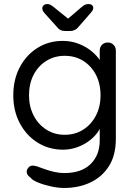

<svg xmlns="http://www.w3.org/2000/svg" viewBox="-20 -733 669 953"><path d="M291 -530Q334 -530 371 -515.5Q408 -501 435.5 -478Q463 -455 478.5 -430Q494 -405 494 -383L475 -395V-482Q475 -499 486 -510.5Q497 -522 515 -522Q532 -522 543.5 -510.5Q555 -499 555 -482V-44Q555 38 520.5 92Q486 146 428 173Q370 200 298 200Q268 200 232 192Q196 184 168 172.5Q140 161 132 149Q117 139 113.5 126.5Q110 114 118 103Q127 89 141.5 89Q156 89 178 98Q187 101 206.5 108Q226 115 250.5 120.5Q275 126 299 126Q384 126 429.5 81.5Q475 37 475 -36V-129L486 -124Q480 -96 461.5 -72Q443 -48 416.5 -29.5Q390 -11 358 -0.5Q326 10 293 10Q223 10 167 -25Q111 -60 78.5 -121Q46 -182 46 -260Q46 -339 78.5 -400Q111 -461 166.5 -495.5Q222 -530 291 -530ZM301 -456Q250 -456 209.5 -430.5Q169 -405 146.5 -361Q124 -317 124 -260Q124 -205 146.5 -160.5Q169 -116 209.5 -90Q250 -64 301 -64Q353 -64 393 -89.5Q433 -115 456 -159Q479 -203 479 -260Q479 -318 456 -362Q433 -406 393 -431Q353 -456 301 -456ZM304 -579Q277 -579 262 -600L199 -670Q190 -681 190 -692Q190 -701 197 -707Q204 -713 217 -713Q229 -713 249 -696L327 -633L308 -632L384 -697Q393 -705 401 -709Q409 -713 421 -713Q430 -713 436.5 -707.5Q443 -702 443 -694Q443 -689 440.5 -683.5Q438 -678 432 -671L370 -600Q354 -579 327 -579Z"/></svg>

Font: Quicksand Light Medium
Style: Regular
Weight: 500
Version: Version 3.006